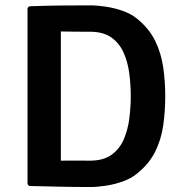

<svg xmlns="http://www.w3.org/2000/svg" viewBox="-20 -708 696 732"><path d="M610 -341.5Q610 -283 602.2 -229.2Q594.5 -175.5 571.2 -129Q548 -82.5 501.5 -45.5Q479.5 -27.5 448 -16.2Q416.5 -5 383.8 0Q351 5 324 5Q261.5 5 209.2 3.8Q157 2.5 91.5 1L85 -5.5V-677.5L91.5 -684Q156.5 -686.5 209 -687Q261.5 -687.5 324 -687.5Q351 -687.5 384 -682.5Q417 -677.5 448.2 -666.5Q479.5 -655.5 501.5 -637.5Q547.5 -600.5 570.8 -553.8Q594 -507 602 -453.2Q610 -399.5 610 -341.5ZM478.5 -341.5Q478.5 -384 473 -427Q467.5 -470 451.8 -506.2Q436 -542.5 405 -564.8Q374 -587 323.5 -587Q294.5 -587 268.8 -587.2Q243 -587.5 212 -588V-95.5Q243 -96 268.8 -95.8Q294.5 -95.5 323.5 -95.5Q374 -95.5 405 -117.8Q436 -140 451.8 -176.5Q467.5 -213 473 -256.2Q478.5 -299.5 478.5 -341.5Z"/></svg>

Font: Signika Negative SC SemiBold
Style: Regular
Weight: 600
Designer: Anna Giedryś
Foundry: Anna Giedryś
Version: Version 2.000; ttfautohint (v1.8.3) -l 8 -r 50 -G 200 -x 9 -